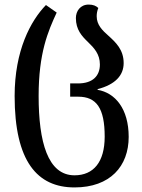

<svg xmlns="http://www.w3.org/2000/svg" viewBox="-20 -568 622 840"><path d="M306 252C462 252 543 159 543 31C543 -92 484 -162 407 -175V-178C484 -198 521 -238 521 -292C521 -351 486 -383 454 -412C428 -435 403 -459 403 -497C403 -509 405 -520 410 -533C401 -542 388 -548 368 -548C331 -548 312 -519 312 -489C312 -438 338 -410 365 -384C392 -358 417 -331 417 -286C417 -237 387 -203 321 -203H287V-145H322C402 -145 438 -95 438 30C438 141 389 199 306 199C189 199 149 53 149 -148C149 -336 190 -431 228 -513L181 -546C114 -477 44 -347 44 -148C44 138 143 252 306 252Z"/></svg>

Font: Noto Serif Georgian Condensed Medium
Style: Regular
Weight: 500
Width: 3
Designer: Monotype Design Team, Akaki Razmadze
Foundry: Google LLC
Version: Version 2.003